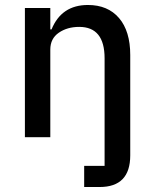

<svg xmlns="http://www.w3.org/2000/svg" viewBox="-20 -551 617 771"><path d="M318 200V115H400V-317Q400 -443 298 -443Q250 -443 216 -419.5Q182 -396 182 -352V0H80V-519H182V-433H187Q227 -531 333 -531Q413 -531 458 -478.5Q503 -426 503 -330V73Q503 200 380 200Z"/></svg>

Font: Anuphan Medium
Style: Regular
Weight: 500
Designer: Mike Abbink, Paul van der Laan, Pieter van Rosmalen, Mint Tantisuwanna
Foundry: Bold Monday; Cadson Demak
Version: Version 3.002;hotconv 1.0.109;makeotfexe 2.5.65596